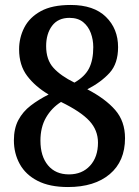

<svg xmlns="http://www.w3.org/2000/svg" viewBox="-20 -744 559 774"><path d="M254 10Q180 10 131.5 -15Q83 -40 59.5 -83Q36 -126 36 -178Q36 -226 54 -260Q72 -294 104 -318.5Q136 -343 176 -363Q122 -395 89.5 -438Q57 -481 57 -545Q57 -592 78 -633Q99 -674 144.5 -699Q190 -724 265 -724Q358 -724 407 -676Q456 -628 456 -554Q456 -488 422 -450.5Q388 -413 332 -384Q405 -346 444.5 -300.5Q484 -255 484 -187Q484 -94 422.5 -42Q361 10 254 10ZM280 -411Q322 -435 339 -468.5Q356 -502 356 -554Q356 -584 346 -611Q336 -638 315 -655Q294 -672 260 -672Q214 -672 190 -640Q166 -608 166 -558Q166 -503 195.5 -470.5Q225 -438 280 -411ZM258 -41Q311 -41 343 -76Q375 -111 375 -169Q375 -219 340.5 -256.5Q306 -294 226 -333Q188 -309 165.5 -270Q143 -231 143 -177Q143 -114 173.5 -77.5Q204 -41 258 -41Z"/></svg>

Font: Noto Serif Bengali SemiCondensed SemiBold
Style: Regular
Weight: 600
Width: 4
Designer: Juan Bruce, Universal Thirst, Indian Type Foundry and the Monotype Design Team.
Foundry: Monotype Imaging Inc.
Version: Version 2.003; ttfautohint (v1.8.4.7-5d5b)